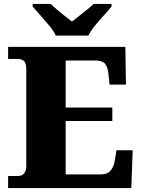

<svg xmlns="http://www.w3.org/2000/svg" viewBox="-20 -951 715 971"><path d="M21 0V-61H72Q92 -61 102.5 -75Q113 -89 113 -110V-599Q113 -634 100 -643.5Q87 -653 70 -653H21V-714H614L617 -523H534L529 -573Q525 -613 511 -629Q497 -645 462 -645H312V-407H548V-339H312V-69H491Q523 -69 539.5 -88.5Q556 -108 561 -141L569 -191H651L644 0ZM262 -771Q252 -794 230 -820.5Q208 -847 184.5 -873Q161 -899 145 -918V-931H236Q247 -921 266.5 -904Q286 -887 307.5 -870.5Q329 -854 344 -842Q359 -854 380.5 -870.5Q402 -887 422.5 -904Q443 -921 453 -931H544V-918Q529 -899 505 -873Q481 -847 459.5 -820.5Q438 -794 427 -771Z"/></svg>

Font: Noto Serif Ethiopic Black
Style: Regular
Weight: 900
Designer: Monotype Design Team
Foundry: Monotype Imaging Inc.
Version: Version 2.102; ttfautohint (v1.8.4.7-5d5b)